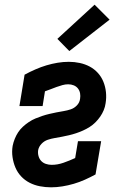

<svg xmlns="http://www.w3.org/2000/svg" viewBox="-20 -792 540 820"><path d="M198 8Q174 8 150.5 3.5Q127 -1 106.5 -11.5Q86 -22 70.5 -38.5Q55 -55 46 -76Q37 -97 33.5 -121Q30 -145 34 -169Q37 -184 43 -199Q49 -214 57.5 -227Q66 -240 78 -251Q90 -262 103.5 -271Q117 -280 131.5 -286Q146 -292 161 -297Q176 -302 191 -305.5Q206 -309 221 -312Q236 -315 251.5 -317.5Q267 -320 282 -325Q297 -330 308.5 -342Q320 -354 322 -370Q324 -382 322 -393.5Q320 -405 313 -414Q306 -423 295 -427.5Q284 -432 271 -432Q259 -432 246.5 -428.5Q234 -425 221.5 -420.5Q209 -416 196.5 -411Q184 -406 172 -402L162 -339H63L85 -473Q107 -485 131 -495.5Q155 -506 178.5 -513Q202 -520 226 -524Q250 -528 274 -528Q298 -528 321 -523Q344 -518 363.5 -507.5Q383 -497 398 -480.5Q413 -464 421.5 -443Q430 -422 432.5 -398.5Q435 -375 431 -351Q429 -336 423 -321.5Q417 -307 408 -294Q399 -281 387.5 -269.5Q376 -258 362.5 -249.5Q349 -241 334.5 -234.5Q320 -228 305 -223Q290 -218 275 -214.5Q260 -211 244.5 -208Q229 -205 214 -202.5Q199 -200 184 -195Q169 -190 157.5 -178Q146 -166 143 -151Q141 -138 144.5 -125.5Q148 -113 156 -104.5Q164 -96 176 -92Q188 -88 201 -88Q226 -88 251.5 -97Q277 -106 301 -117L313 -189H412L388 -47Q366 -35 342.5 -24.5Q319 -14 295 -7Q271 0 246.5 4Q222 8 198 8ZM276 -574 225 -626 384 -772 448 -708Z"/></svg>

Font: Iosevka Gothic
Style: Bold Italic
Weight: 700
Italic angle: -9°
Monospace: yes
Designer: Belleve Invis
Foundry: Belleve Invis
Version: Version 15.5.1; ttfautohint (v1.8.4)